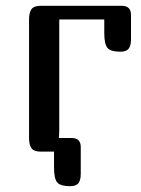

<svg xmlns="http://www.w3.org/2000/svg" viewBox="-20 -522 484 661"><path d="M120 -502H399Q431 -502 431 -471V-386Q431 -365 423 -354.5Q415 -344 394 -344Q362 -344 350.5 -356.5Q339 -369 339 -408V-455H184V-71Q184 -28 169.5 -14Q155 0 120 0Q97 0 88.5 -11.5Q80 -23 80 -47V-455Q80 -479 88.5 -490.5Q97 -502 120 -502ZM120 -47H226Q258 -47 258 -16V77Q258 98 250 108.5Q242 119 221 119Q189 119 177.5 106.5Q166 94 166 55V0H120Z"/></svg>

Font: Marmelad for Arash.Academy
Style: Regular
Weight: 400
Designer: Manvel Shmavonyan
Foundry: Cyreal
Version: Version 1.110;Glyphs 3.2 (3202)